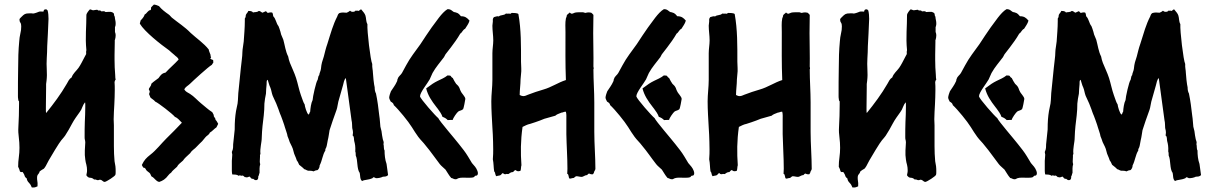

<svg xmlns="http://www.w3.org/2000/svg" viewBox="-20 -780 5369 852"><path d="M60.5 -341.8C60.5 -336.9 61.5 -333 64.5 -330.1V-317.4C64.5 -283.2 63.5 -249 61.5 -214.8C60.5 -200.2 61.5 -184.6 63.5 -169.9C65.4 -155.3 66.4 -139.6 66.4 -124C66.4 -109.4 65.4 -95.7 63.5 -82C61.5 -68.4 60.5 -54.7 60.5 -40C63.5 -34.2 65.4 -29.3 66.4 -26.4C67.4 -23.4 67.4 -19.5 70.3 -17.6C72.3 -16.6 74.2 -15.6 77.1 -16.6C79.1 -17.6 81.1 -16.6 82 -14.6C84 -10.7 87.9 -5.9 88.9 -1C89.8 3.9 93.8 8.8 98.6 11.7C99.6 20.5 103.5 26.4 109.4 32.2C114.3 37.1 118.2 43.9 121.1 51.8C128.9 52.7 133.8 51.8 136.7 50.8L146.5 46.9C147.5 36.1 146.5 27.3 145.5 22.5C144.5 17.6 144.5 12.7 144.5 7.8C144.5 1 146.5 -3.9 149.4 -6.8C152.3 -9.8 155.3 -14.6 156.2 -19.5C163.1 -24.4 168 -28.3 170.9 -29.3C173.8 -30.3 175.8 -32.2 177.7 -35.2C181.6 -40 184.6 -45.9 187.5 -51.8C190.4 -57.6 193.4 -63.5 196.3 -68.4L223.6 -114.3C231.4 -127.9 250 -157.2 261.7 -168.9C264.6 -171.9 266.6 -174.8 268.6 -177.7C280.3 -195.3 290 -212.9 299.8 -231.4C309.6 -250 322.3 -266.6 334 -283.2C338.9 -290 342.8 -296.9 345.7 -305.7C348.6 -313.5 352.5 -320.3 357.4 -326.2C358.4 -323.2 358.4 -319.3 358.4 -315.4V-304.7C358.4 -282.2 357.4 -260.7 356.4 -239.3C355.5 -217.8 355.5 -195.3 355.5 -172.9C355.5 -168 355.5 -164.1 356.4 -161.1C357.4 -157.2 358.4 -153.3 358.4 -148.4C358.4 -141.6 357.4 -135.7 357.4 -129.9L356.4 -112.3V-91.8L358.4 -72.3C359.4 -63.5 361.3 -55.7 363.3 -48.8C365.2 -41 366.2 -33.2 366.2 -25.4C366.2 -20.5 366.2 -16.6 365.2 -12.7C364.3 -8.8 363.3 -4.9 363.3 -2C368.2 4.9 373 8.8 379.9 8.8C386.7 8.8 392.6 11.7 397.5 16.6C401.4 15.6 404.3 16.6 407.2 17.6C409.2 18.6 411.1 19.5 413.1 19.5C416 19.5 418 19.5 418.9 18.6C420.9 17.6 422.9 17.6 424.8 17.6C427.7 17.6 431.6 19.5 434.6 22.5C437.5 25.4 441.4 27.3 444.3 27.3C451.2 27.3 492.2 1 492.2 -4.9C493.2 -7.8 493.2 -12.7 493.2 -18.6C493.2 -26.4 493.2 -34.2 492.2 -42L488.3 -64.5C486.3 -86.9 485.4 -108.4 485.4 -130.9V-223.6L484.4 -251C484.4 -272.5 486.3 -293.9 487.3 -316.4C488.3 -337.9 489.3 -359.4 489.3 -380.9C489.3 -392.6 489.3 -404.3 488.3 -416C489.3 -419.9 490.2 -423.8 493.2 -426.8C492.2 -429.7 491.2 -436.5 491.2 -447.3C489.3 -469.7 488.3 -492.2 488.3 -514.6V-537.1L489.3 -593.8V-602.5L490.2 -603.5C492.2 -610.4 493.2 -617.2 493.2 -624C493.2 -627.9 492.2 -631.8 491.2 -635.7L490.2 -636.7V-660.2L491.2 -662.1C493.2 -667 493.2 -672.9 493.2 -677.7C493.2 -682.6 492.2 -687.5 491.2 -692.4C490.2 -697.3 489.3 -702.1 489.3 -707L487.3 -708L485.4 -719.7C481.4 -724.6 476.6 -726.6 471.7 -727.5C465.8 -727.5 458 -727.5 448.2 -726.6C447.3 -727.5 446.3 -728.5 444.3 -729.5C442.4 -730.5 437.5 -730.5 429.7 -729.5L426.8 -732.4C425.8 -733.4 421.9 -734.4 415 -733.4C414.1 -736.3 411.1 -737.3 407.2 -736.3C403.3 -735.4 398.4 -735.4 393.6 -734.4C390.6 -734.4 388.7 -735.4 386.7 -736.3C384.8 -737.3 381.8 -738.3 378.9 -738.3C374 -733.4 363.3 -720.7 363.3 -712.9C363.3 -688.5 362.3 -664.1 361.3 -638.7C360.4 -614.3 360.4 -586.9 363.3 -557.6C362.3 -552.7 361.3 -547.9 362.3 -543.9V-540L355.5 -527.3C345.7 -508.8 337.9 -492.2 328.1 -478.5C323.2 -471.7 317.4 -465.8 311.5 -459C305.7 -452.1 300.8 -445.3 297.9 -436.5C293 -433.6 288.1 -428.7 285.2 -423.8L276.4 -408.2C250 -362.3 217.8 -319.3 184.6 -278.3C183.6 -283.2 183.6 -287.1 183.6 -292V-304.7L184.6 -392.6V-407.2L186.5 -421.9C188.5 -438.5 188.5 -455.1 187.5 -471.7C186.5 -488.3 186.5 -504.9 187.5 -521.5C188.5 -539.1 189.5 -556.6 189.5 -575.2C190.4 -593.8 191.4 -611.3 192.4 -629.9L195.3 -696.3C195.3 -710 194.3 -722.7 191.4 -733.4L187.5 -737.3C185.5 -739.3 183.6 -738.3 180.7 -738.3C176.8 -738.3 173.8 -735.4 172.9 -728.5C162.1 -729.5 154.3 -729.5 149.4 -726.6C143.6 -723.6 137.7 -722.7 131.8 -720.7C128.9 -719.7 125 -719.7 121.1 -720.7H110.4C91.8 -720.7 87.9 -717.8 75.2 -705.1L70.3 -700.2C67.4 -697.3 66.4 -695.3 66.4 -693.4C66.4 -688.5 67.4 -683.6 70.3 -679.7C73.2 -675.8 74.2 -669.9 74.2 -663.1C74.2 -652.3 73.2 -641.6 70.3 -630.9C67.4 -620.1 66.4 -608.4 65.4 -597.7C61.5 -557.6 60.5 -516.6 60.5 -476.6C59.6 -436.5 59.6 -395.5 59.6 -355.5C59.6 -350.6 59.6 -345.7 60.5 -341.8Z M730.5 -556.6C738.3 -549.8 744.1 -543.9 752.9 -537.1C759.8 -529.3 769.5 -526.4 772.5 -515.6C753.9 -495.1 733.4 -478.5 714.8 -458C710 -457 703.1 -455.1 697.3 -450.2C692.4 -446.3 688.5 -440.4 683.6 -433.6C672.9 -424.8 662.1 -418.9 651.4 -408.2C651.4 -397.5 640.6 -390.6 640.6 -383.8C640.6 -377 648.4 -379.9 641.6 -363.3C641.6 -358.4 646.5 -353.5 646.5 -348.6C653.3 -340.8 662.1 -337.9 668.9 -329.1C681.6 -324.2 746.1 -274.4 755.9 -261.7C768.6 -256.8 776.4 -246.1 787.1 -235.4C764.6 -210.9 741.2 -188.5 717.8 -165C695.3 -142.6 671.9 -112.3 647.5 -93.8C628.9 -79.1 620.1 -70.3 609.4 -47.9C610.4 -44.9 615.2 -37.1 616.2 -36.1C619.1 -35.2 624 -37.1 628.9 -25.4C631.8 -22.5 629.9 -22.5 643.6 -12.7C647.5 -9.8 649.4 -1 652.3 2.9C667 9.8 670.9 24.4 686.5 27.3C701.2 22.5 713.9 15.6 727.5 -2.9C730.5 -6.8 734.4 -10.7 739.3 -13.7C746.1 -24.4 753.9 -28.3 765.6 -40C770.5 -50.8 779.3 -55.7 792 -67.4C798.8 -78.1 807.6 -85 824.2 -100.6C833 -115.2 843.8 -118.2 853.5 -129.9C860.4 -137.7 868.2 -144.5 877 -153.3L891.6 -170.9C897.5 -178.7 907.2 -180.7 911.1 -191.4C922.9 -198.2 929.7 -208 940.4 -214.8C943.4 -221.7 945.3 -223.6 948.2 -230.5C944.3 -237.3 941.4 -244.1 936.5 -248C936.5 -255.9 931.6 -257.8 928.7 -264.6C929.7 -271.5 924.8 -275.4 921.9 -282.2C903.3 -293.9 889.6 -307.6 871.1 -322.3C855.5 -335 840.8 -352.5 823.2 -363.3C812.5 -370.1 804.7 -372.1 797.9 -382.8C801.8 -394.5 814.5 -399.4 823.2 -408.2C835.9 -420.9 905.3 -484.4 919.9 -492.2L926.8 -502.9C926.8 -505.9 925.8 -508.8 925.8 -513.7C921.9 -514.6 918 -516.6 913.1 -519.5L917 -526.4C915 -527.3 914.1 -531.2 914.1 -537.1C911.1 -545.9 907.2 -552.7 906.2 -560.5C883.8 -588.9 852.5 -609.4 826.2 -633.8C799.8 -661.1 769.5 -679.7 742.2 -702.1C737.3 -706.1 734.4 -711.9 728.5 -715.8C712.9 -726.6 697.3 -738.3 685.5 -752.9C678.7 -755.9 671.9 -758.8 663.1 -759.8C659.2 -756.8 654.3 -751 650.4 -747.1C649.4 -743.2 651.4 -739.3 648.4 -735.4C635.7 -734.4 632.8 -720.7 622.1 -715.8C619.1 -708 618.2 -704.1 603.5 -688.5C603.5 -683.6 600.6 -679.7 600.6 -674.8C621.1 -639.6 694.3 -582 730.5 -556.6Z M1010.7 -5.9C1018.6 -4.9 1031.2 -6.8 1038.1 0C1042 0 1040 -3.9 1051.8 0C1054.7 0 1055.7 -4.9 1066.4 5.9C1073.2 4.9 1070.3 10.7 1085.9 3.9C1092.8 2.9 1089.8 14.6 1104.5 13.7C1107.4 17.6 1112.3 19.5 1116.2 19.5C1123 19.5 1127 13.7 1126 2.9C1129.9 -2 1128.9 -7.8 1131.8 -12.7C1131.8 -25.4 1130.9 -40 1134.8 -51.8C1133.8 -53.7 1132.8 -57.6 1132.8 -63.5C1132.8 -70.3 1133.8 -78.1 1133.8 -85C1133.8 -89.8 1132.8 -91.8 1135.7 -96.7C1132.8 -123 1141.6 -146.5 1141.6 -170.9C1142.6 -205.1 1146.5 -236.3 1150.4 -267.6C1152.3 -285.2 1153.3 -302.7 1153.3 -320.3C1154.3 -335 1157.2 -348.6 1160.2 -364.3C1161.1 -378.9 1161.1 -391.6 1163.1 -406.2C1164.1 -413.1 1161.1 -422.9 1168 -425.8C1170.9 -417 1172.9 -408.2 1175.8 -400.4C1178.7 -393.6 1180.7 -389.6 1182.6 -382.8C1185.5 -371.1 1187.5 -358.4 1194.3 -345.7C1202.1 -330.1 1210 -311.5 1215.8 -294.9C1218.8 -287.1 1219.7 -282.2 1222.7 -275.4C1224.6 -273.4 1244.1 -218.8 1244.1 -215.8C1247.1 -204.1 1254.9 -186.5 1255.9 -175.8C1259.8 -167 1262.7 -158.2 1265.6 -149.4C1272.5 -134.8 1279.3 -124 1282.2 -109.4C1285.2 -93.8 1293 -83 1296.9 -68.4C1299.8 -65.4 1303.7 -58.6 1307.6 -48.8C1315.4 -42 1323.2 -37.1 1330.1 -29.3C1336.9 -28.3 1340.8 -23.4 1347.7 -22.5C1355.5 -22.5 1364.3 -22.5 1371.1 -19.5C1377.9 -23.4 1382.8 -24.4 1389.6 -25.4C1395.5 -31.2 1398.4 -38.1 1398.4 -45.9C1410.2 -68.4 1411.1 -92.8 1423.8 -112.3C1422.9 -119.1 1424.8 -119.1 1427.7 -126C1430.7 -132.8 1432.6 -150.4 1434.6 -158.2C1438.5 -172.9 1439.5 -186.5 1442.4 -202.1C1451.2 -230.5 1460 -254.9 1473.6 -293C1477.5 -303.7 1478.5 -318.4 1481.4 -329.1C1488.3 -352.5 1495.1 -377.9 1502 -401.4C1504.9 -412.1 1506.8 -426.8 1514.6 -433.6C1522.5 -371.1 1532.2 -308.6 1540 -246.1C1543 -235.4 1542 -222.7 1543 -211.9C1543.9 -204.1 1548.8 -197.3 1544.9 -178.7C1552.7 -173.8 1549.8 -162.1 1551.8 -154.3C1555.7 -139.6 1557.6 -129.9 1556.6 -107.4C1559.6 -100.6 1557.6 -96.7 1558.6 -89.8C1568.4 -69.3 1562.5 -31.2 1576.2 -12.7C1579.1 -2 1576.2 15.6 1586.9 23.4C1597.7 16.6 1613.3 19.5 1632.8 10.7C1636.7 7.8 1633.8 2.9 1648.4 10.7C1659.2 10.7 1669.9 8.8 1679.7 3.9C1687.5 3.9 1695.3 3.9 1702.1 -2.9C1699.2 -19.5 1698.2 -37.1 1695.3 -52.7C1688.5 -71.3 1686.5 -92.8 1686.5 -112.3C1681.6 -120.1 1684.6 -131.8 1681.6 -140.6C1684.6 -148.4 1680.7 -155.3 1678.7 -162.1C1675.8 -173.8 1674.8 -185.5 1672.9 -198.2C1671.9 -205.1 1668.9 -210.9 1668 -217.8C1666 -234.4 1666 -250 1663.1 -266.6C1659.2 -300.8 1655.3 -333 1648.4 -365.2C1644.5 -372.1 1642.6 -380.9 1642.6 -392.6C1639.6 -402.3 1634.8 -448.2 1634.8 -457C1634.8 -468.8 1630.9 -479.5 1631.8 -496.1C1624 -511.7 1608.4 -642.6 1610.4 -672.9C1603.5 -684.6 1605.5 -699.2 1601.6 -710.9C1598.6 -719.7 1593.8 -725.6 1583 -738.3C1579.1 -738.3 1575.2 -734.4 1572.3 -731.4C1565.4 -734.4 1563.5 -730.5 1558.6 -733.4C1555.7 -729.5 1551.8 -727.5 1544.9 -727.5C1540 -727.5 1536.1 -729.5 1533.2 -732.4C1530.3 -729.5 1525.4 -726.6 1518.6 -723.6C1506.8 -724.6 1496.1 -725.6 1485.4 -721.7C1482.4 -718.8 1480.5 -718.8 1476.6 -707C1458 -670.9 1448.2 -634.8 1432.6 -585C1425.8 -566.4 1421.9 -547.9 1417 -529.3C1410.2 -508.8 1406.2 -498 1404.3 -475.6C1403.3 -464.8 1397.5 -457 1396.5 -446.3C1393.6 -443.4 1392.6 -442.4 1389.6 -425.8C1382.8 -418.9 1367.2 -347.7 1367.2 -335.9C1360.4 -323.2 1357.4 -298.8 1356.4 -284.2C1352.5 -280.3 1353.5 -274.4 1349.6 -271.5C1341.8 -274.4 1332 -309.6 1332 -316.4C1325.2 -327.1 1324.2 -334 1315.4 -357.4C1306.6 -381.8 1301.8 -409.2 1293.9 -433.6C1286.1 -458 1275.4 -478.5 1266.6 -501C1263.7 -508.8 1259.8 -521.5 1258.8 -529.3C1247.1 -551.8 1244.1 -579.1 1237.3 -603.5C1233.4 -612.3 1230.5 -620.1 1227.5 -627L1224.6 -638.7C1221.7 -649.4 1218.8 -656.2 1215.8 -664.1C1205.1 -676.8 1205.1 -695.3 1192.4 -708C1191.4 -712.9 1191.4 -718.8 1188.5 -723.6C1185.5 -725.6 1178.7 -725.6 1168.9 -722.7C1165 -723.6 1164.1 -727.5 1160.2 -730.5C1155.3 -727.5 1149.4 -726.6 1144.5 -723.6C1137.7 -726.6 1135.7 -731.4 1127.9 -731.4C1121.1 -724.6 1111.3 -727.5 1102.5 -724.6C1098.6 -731.4 1088.9 -731.4 1082 -731.4C1078.1 -720.7 1070.3 -719.7 1070.3 -708C1070.3 -701.2 1066.4 -700.2 1066.4 -697.3V-686.5C1066.4 -656.2 1063.5 -627 1061.5 -595.7C1060.5 -583 1055.7 -561.5 1055.7 -549.8C1055.7 -527.3 1050.8 -502.9 1048.8 -478.5C1045.9 -447.3 1042 -415 1039.1 -382.8C1036.1 -362.3 1037.1 -339.8 1034.2 -320.3C1031.2 -308.6 1030.3 -298.8 1027.3 -287.1C1023.4 -262.7 1021.5 -241.2 1021.5 -205.1C1018.6 -182.6 1017.6 -162.1 1014.6 -139.6C1013.7 -130.9 1016.6 -122.1 1008.8 -105.5C1008.8 -100.6 1010.7 -97.7 1010.7 -93.8C1010.7 -83 1008.8 -75.2 1008.8 -66.4C1008.8 -51.8 1008.8 -36.1 1008.8 -21.5C1008.8 -14.6 1009.8 -10.7 1010.7 -5.9Z M1707 -347.7C1707 -340.8 1710.9 -335.9 1713.9 -329.1C1720.7 -325.2 1726.6 -321.3 1727.5 -313.5C1749 -293.9 1792 -241.2 1807.6 -215.8C1816.4 -201.2 1826.2 -186.5 1835.9 -172.9C1846.7 -158.2 1858.4 -148.4 1869.1 -133.8C1891.6 -107.4 1910.2 -79.1 1931.6 -51.8C1938.5 -43 1948.2 -36.1 1957 -27.3C1965.8 -14.6 1971.7 -2 1982.4 9.8C1990.2 10.7 1992.2 15.6 2002.9 15.6C2005.9 15.6 2011.7 11.7 2014.6 10.7C2025.4 6.8 2045.9 8.8 2057.6 8.8C2064.5 8.8 2078.1 8.8 2083 5.9C2087.9 2.9 2085 -1 2095.7 -1C2098.6 -2.9 2100.6 -5.9 2100.6 -10.7C2100.6 -12.7 2100.6 -16.6 2098.6 -21.5C2092.8 -37.1 2085 -43.9 2074.2 -56.6L2056.6 -85.9C2044.9 -105.5 2031.2 -122.1 2016.6 -140.6C2001 -161.1 1929.7 -243.2 1924.8 -255.9C1914.1 -263.7 1845.7 -340.8 1843.8 -352.5C1843.8 -370.1 1877.9 -411.1 1886.7 -427.7C1891.6 -436.5 1894.5 -447.3 1899.4 -456.1C1914.1 -482.4 1932.6 -502.9 1950.2 -526.4C1953.1 -530.3 1954.1 -535.2 1957 -539.1C1964.8 -548.8 1971.7 -557.6 1980.5 -569.3C1995.1 -588.9 2009.8 -608.4 2022.5 -630.9C2031.2 -635.7 2033.2 -647.5 2043.9 -652.3C2050.8 -664.1 2059.6 -673.8 2063.5 -688.5C2052.7 -701.2 2043.9 -708 2025.4 -708C2018.6 -714.8 2016.6 -721.7 2000 -725.6C1987.3 -725.6 1985.4 -740.2 1965.8 -739.3C1939.5 -723.6 1914.1 -681.6 1895.5 -658.2C1878.9 -633.8 1862.3 -610.4 1845.7 -584C1823.2 -552.7 1799.8 -523.4 1782.2 -490.2C1775.4 -477.5 1769.5 -466.8 1763.7 -456.1C1758.8 -447.3 1748 -441.4 1745.1 -430.7C1742.2 -426.8 1744.1 -421.9 1741.2 -418C1734.4 -402.3 1723.6 -388.7 1714.8 -375C1712.9 -372.1 1707 -352.5 1707 -347.7ZM1916 -305.7 1922.9 -296.9C1929.7 -288.1 1940.4 -272.5 1943.4 -261.7C1954.1 -257.8 1960 -253.9 1966.8 -247.1C1971.7 -248 1973.6 -247.1 1989.3 -248C1989.3 -254.9 2007.8 -281.2 2013.7 -285.2C2020.5 -290 2028.3 -289.1 2035.2 -295.9C2037.1 -297.9 2044.9 -336.9 2044.9 -340.8C2044.9 -351.6 2028.3 -365.2 2024.4 -376C2021.5 -379.9 2019.5 -390.6 2016.6 -393.6C2013.7 -400.4 2007.8 -403.3 2003.9 -408.2C1999 -415 1994.1 -423.8 1989.3 -433.6C1975.6 -441.4 1987.3 -445.3 1965.8 -445.3C1953.1 -434.6 1937.5 -428.7 1921.9 -420.9C1906.2 -413.1 1895.5 -406.2 1871.1 -387.7C1878.9 -356.4 1895.5 -332 1916 -305.7Z M2160.2 -330.1C2160.2 -291 2163.1 -252 2165 -213.9C2166 -193.4 2168 -171.9 2168 -151.4C2168 -127.9 2169.9 -109.4 2167 -73.2C2170.9 -54.7 2169.9 -38.1 2172.9 -19.5C2179.7 -12.7 2175.8 -4.9 2182.6 2C2189.5 -1 2196.3 0 2201.2 -2.9C2206.1 -5.9 2207 -11.7 2211.9 -11.7C2215.8 -11.7 2210.9 -6.8 2223.6 -6.8C2228.5 -9.8 2232.4 -6.8 2236.3 -7.8C2241.2 -10.7 2246.1 -16.6 2256.8 -16.6C2259.8 -19.5 2262.7 -24.4 2267.6 -25.4C2272.5 -22.5 2274.4 -17.6 2289.1 -21.5C2293 -28.3 2291 -39.1 2293.9 -46.9C2290 -101.6 2290 -155.3 2298.8 -216.8C2309.6 -221.7 2318.4 -227.5 2333 -230.5C2347.7 -235.4 2361.3 -239.3 2376 -245.1C2382.8 -248 2388.7 -250 2395.5 -252.9C2396.5 -252.9 2443.4 -266.6 2444.3 -266.6C2449.2 -271.5 2458 -275.4 2471.7 -280.3C2478.5 -280.3 2483.4 -285.2 2491.2 -284.2C2494.1 -273.4 2493.2 -261.7 2493.2 -250C2493.2 -227.5 2493.2 -207 2493.2 -184.6C2494.1 -133.8 2498 -82 2498 -31.2C2498 -23.4 2497.1 -15.6 2497.1 -8.8C2505.9 -5.9 2501 7.8 2507.8 12.7C2514.6 12.7 2518.6 9.8 2525.4 9.8C2528.3 8.8 2534.2 2 2537.1 2C2545.9 2 2552.7 4.9 2560.5 4.9C2569.3 4.9 2574.2 -2.9 2585 -2.9C2588.9 -5.9 2589.8 -9.8 2594.7 -9.8C2599.6 -6.8 2605.5 -5.9 2611.3 -6.8C2614.3 -9.8 2616.2 -14.6 2617.2 -19.5C2620.1 -24.4 2622.1 -27.3 2622.1 -30.3C2622.1 -85 2617.2 -139.6 2617.2 -195.3V-325.2C2617.2 -375 2613.3 -421.9 2613.3 -471.7C2613.3 -474.6 2616.2 -472.7 2613.3 -484.4C2614.3 -534.2 2612.3 -583 2612.3 -632.8C2612.3 -660.2 2613.3 -686.5 2613.3 -713.9C2610.4 -717.8 2607.4 -720.7 2603.5 -723.6C2596.7 -724.6 2592.8 -726.6 2577.1 -722.7L2567.4 -725.6H2555.7C2548.8 -725.6 2537.1 -725.6 2530.3 -723.6C2527.3 -722.7 2528.3 -721.7 2517.6 -718.8C2513.7 -719.7 2510.7 -721.7 2507.8 -724.6C2504.9 -719.7 2499 -718.8 2495.1 -711.9C2495.1 -705.1 2492.2 -703.1 2491.2 -698.2C2487.3 -678.7 2489.3 -657.2 2489.3 -637.7C2489.3 -567.4 2488.3 -496.1 2491.2 -424.8C2457 -414.1 2426.8 -392.6 2391.6 -382.8C2368.2 -376 2344.7 -368.2 2322.3 -359.4C2315.4 -356.4 2309.6 -353.5 2301.8 -353.5C2296.9 -353.5 2292 -355.5 2286.1 -358.4C2286.1 -380.9 2290 -405.3 2290 -427.7C2290 -435.5 2292 -442.4 2292 -450.2C2294.9 -468.8 2292 -487.3 2292 -505.9C2292 -576.2 2293 -648.4 2280.3 -717.8C2275.4 -722.7 2257.8 -722.7 2251 -722.7C2247.1 -722.7 2250 -716.8 2238.3 -719.7C2235.4 -719.7 2233.4 -718.8 2224.6 -719.7C2217.8 -710.9 2201.2 -714.8 2193.4 -707C2186.5 -710 2178.7 -705.1 2171.9 -704.1C2168.9 -699.2 2166 -699.2 2167 -684.6C2167 -677.7 2165 -672.9 2165 -666C2165 -643.6 2168.9 -623 2168.9 -600.6C2168.9 -582 2165 -563.5 2165 -543.9C2165 -504.9 2165 -464.8 2165 -425.8C2165 -393.6 2160.2 -362.3 2160.2 -330.1Z M2667 -347.7C2667 -340.8 2670.9 -335.9 2673.8 -329.1C2680.7 -325.2 2686.5 -321.3 2687.5 -313.5C2709 -293.9 2752 -241.2 2767.6 -215.8C2776.4 -201.2 2786.1 -186.5 2795.9 -172.9C2806.6 -158.2 2818.4 -148.4 2829.1 -133.8C2851.6 -107.4 2870.1 -79.1 2891.6 -51.8C2898.4 -43 2908.2 -36.1 2917 -27.3C2925.8 -14.6 2931.6 -2 2942.4 9.8C2950.2 10.7 2952.1 15.6 2962.9 15.6C2965.8 15.6 2971.7 11.7 2974.6 10.7C2985.4 6.8 3005.9 8.8 3017.6 8.8C3024.4 8.8 3038.1 8.8 3043 5.9C3047.9 2.9 3044.9 -1 3055.7 -1C3058.6 -2.9 3060.5 -5.9 3060.5 -10.7C3060.5 -12.7 3060.5 -16.6 3058.6 -21.5C3052.7 -37.1 3044.9 -43.9 3034.2 -56.6L3016.6 -85.9C3004.9 -105.5 2991.2 -122.1 2976.6 -140.6C2960.9 -161.1 2889.6 -243.2 2884.8 -255.9C2874 -263.7 2805.7 -340.8 2803.7 -352.5C2803.7 -370.1 2837.9 -411.1 2846.7 -427.7C2851.6 -436.5 2854.5 -447.3 2859.4 -456.1C2874 -482.4 2892.6 -502.9 2910.2 -526.4C2913.1 -530.3 2914.1 -535.2 2917 -539.1C2924.8 -548.8 2931.6 -557.6 2940.4 -569.3C2955.1 -588.9 2969.7 -608.4 2982.4 -630.9C2991.2 -635.7 2993.2 -647.5 3003.9 -652.3C3010.7 -664.1 3019.5 -673.8 3023.4 -688.5C3012.7 -701.2 3003.9 -708 2985.4 -708C2978.5 -714.8 2976.6 -721.7 2960 -725.6C2947.3 -725.6 2945.3 -740.2 2925.8 -739.3C2899.4 -723.6 2874 -681.6 2855.5 -658.2C2838.9 -633.8 2822.3 -610.4 2805.7 -584C2783.2 -552.7 2759.8 -523.4 2742.2 -490.2C2735.4 -477.5 2729.5 -466.8 2723.6 -456.1C2718.8 -447.3 2708 -441.4 2705.1 -430.7C2702.1 -426.8 2704.1 -421.9 2701.2 -418C2694.3 -402.3 2683.6 -388.7 2674.8 -375C2672.9 -372.1 2667 -352.5 2667 -347.7ZM2876 -305.7 2882.8 -296.9C2889.6 -288.1 2900.4 -272.5 2903.3 -261.7C2914.1 -257.8 2919.9 -253.9 2926.8 -247.1C2931.6 -248 2933.6 -247.1 2949.2 -248C2949.2 -254.9 2967.8 -281.2 2973.6 -285.2C2980.5 -290 2988.3 -289.1 2995.1 -295.9C2997.1 -297.9 3004.9 -336.9 3004.9 -340.8C3004.9 -351.6 2988.3 -365.2 2984.4 -376C2981.4 -379.9 2979.5 -390.6 2976.6 -393.6C2973.6 -400.4 2967.8 -403.3 2963.9 -408.2C2959 -415 2954.1 -423.8 2949.2 -433.6C2935.5 -441.4 2947.3 -445.3 2925.8 -445.3C2913.1 -434.6 2897.5 -428.7 2881.8 -420.9C2866.2 -413.1 2855.5 -406.2 2831.1 -387.7C2838.9 -356.4 2855.5 -332 2876 -305.7Z M3120.1 -330.1C3120.1 -291 3123 -252 3125 -213.9C3126 -193.4 3127.9 -171.9 3127.9 -151.4C3127.9 -127.9 3129.9 -109.4 3127 -73.2C3130.9 -54.7 3129.9 -38.1 3132.8 -19.5C3139.6 -12.7 3135.7 -4.9 3142.6 2C3149.4 -1 3156.2 0 3161.1 -2.9C3166 -5.9 3167 -11.7 3171.9 -11.7C3175.8 -11.7 3170.9 -6.8 3183.6 -6.8C3188.5 -9.8 3192.4 -6.8 3196.3 -7.8C3201.2 -10.7 3206.1 -16.6 3216.8 -16.6C3219.7 -19.5 3222.7 -24.4 3227.5 -25.4C3232.4 -22.5 3234.4 -17.6 3249 -21.5C3252.9 -28.3 3251 -39.1 3253.9 -46.9C3250 -101.6 3250 -155.3 3258.8 -216.8C3269.5 -221.7 3278.3 -227.5 3293 -230.5C3307.6 -235.4 3321.3 -239.3 3335.9 -245.1C3342.8 -248 3348.6 -250 3355.5 -252.9C3356.4 -252.9 3403.3 -266.6 3404.3 -266.6C3409.2 -271.5 3418 -275.4 3431.6 -280.3C3438.5 -280.3 3443.4 -285.2 3451.2 -284.2C3454.1 -273.4 3453.1 -261.7 3453.1 -250C3453.1 -227.5 3453.1 -207 3453.1 -184.6C3454.1 -133.8 3458 -82 3458 -31.2C3458 -23.4 3457 -15.6 3457 -8.8C3465.8 -5.9 3460.9 7.8 3467.8 12.7C3474.6 12.7 3478.5 9.8 3485.4 9.8C3488.3 8.8 3494.1 2 3497.1 2C3505.9 2 3512.7 4.9 3520.5 4.9C3529.3 4.9 3534.2 -2.9 3544.9 -2.9C3548.8 -5.9 3549.8 -9.8 3554.7 -9.8C3559.6 -6.8 3565.4 -5.9 3571.3 -6.8C3574.2 -9.8 3576.2 -14.6 3577.1 -19.5C3580.1 -24.4 3582 -27.3 3582 -30.3C3582 -85 3577.1 -139.6 3577.1 -195.3V-325.2C3577.1 -375 3573.2 -421.9 3573.2 -471.7C3573.2 -474.6 3576.2 -472.7 3573.2 -484.4C3574.2 -534.2 3572.3 -583 3572.3 -632.8C3572.3 -660.2 3573.2 -686.5 3573.2 -713.9C3570.3 -717.8 3567.4 -720.7 3563.5 -723.6C3556.6 -724.6 3552.7 -726.6 3537.1 -722.7L3527.3 -725.6H3515.6C3508.8 -725.6 3497.1 -725.6 3490.2 -723.6C3487.3 -722.7 3488.3 -721.7 3477.5 -718.8C3473.6 -719.7 3470.7 -721.7 3467.8 -724.6C3464.8 -719.7 3459 -718.8 3455.1 -711.9C3455.1 -705.1 3452.1 -703.1 3451.2 -698.2C3447.3 -678.7 3449.2 -657.2 3449.2 -637.7C3449.2 -567.4 3448.2 -496.1 3451.2 -424.8C3417 -414.1 3386.7 -392.6 3351.6 -382.8C3328.1 -376 3304.7 -368.2 3282.2 -359.4C3275.4 -356.4 3269.5 -353.5 3261.7 -353.5C3256.8 -353.5 3252 -355.5 3246.1 -358.4C3246.1 -380.9 3250 -405.3 3250 -427.7C3250 -435.5 3252 -442.4 3252 -450.2C3254.9 -468.8 3252 -487.3 3252 -505.9C3252 -576.2 3252.9 -648.4 3240.2 -717.8C3235.4 -722.7 3217.8 -722.7 3210.9 -722.7C3207 -722.7 3210 -716.8 3198.2 -719.7C3195.3 -719.7 3193.4 -718.8 3184.6 -719.7C3177.7 -710.9 3161.1 -714.8 3153.3 -707C3146.5 -710 3138.7 -705.1 3131.8 -704.1C3128.9 -699.2 3126 -699.2 3127 -684.6C3127 -677.7 3125 -672.9 3125 -666C3125 -643.6 3128.9 -623 3128.9 -600.6C3128.9 -582 3125 -563.5 3125 -543.9C3125 -504.9 3125 -464.8 3125 -425.8C3125 -393.6 3120.1 -362.3 3120.1 -330.1Z M3702.1 -341.8C3702.1 -336.9 3703.1 -333 3706.1 -330.1V-317.4C3706.1 -283.2 3705.1 -249 3703.1 -214.8C3702.1 -200.2 3703.1 -184.6 3705.1 -169.9C3707 -155.3 3708 -139.6 3708 -124C3708 -109.4 3707 -95.7 3705.1 -82C3703.1 -68.4 3702.1 -54.7 3702.1 -40C3705.1 -34.2 3707 -29.3 3708 -26.4C3709 -23.4 3709 -19.5 3711.9 -17.6C3713.9 -16.6 3715.8 -15.6 3718.8 -16.6C3720.7 -17.6 3722.7 -16.6 3723.6 -14.6C3725.6 -10.7 3729.5 -5.9 3730.5 -1C3731.4 3.9 3735.4 8.8 3740.2 11.7C3741.2 20.5 3745.1 26.4 3751 32.2C3755.9 37.1 3759.8 43.9 3762.7 51.8C3770.5 52.7 3775.4 51.8 3778.3 50.8L3788.1 46.9C3789.1 36.1 3788.1 27.3 3787.1 22.5C3786.1 17.6 3786.1 12.7 3786.1 7.8C3786.1 1 3788.1 -3.9 3791 -6.8C3793.9 -9.8 3796.9 -14.6 3797.9 -19.5C3804.7 -24.4 3809.6 -28.3 3812.5 -29.3C3815.4 -30.3 3817.4 -32.2 3819.3 -35.2C3823.2 -40 3826.2 -45.9 3829.1 -51.8C3832 -57.6 3835 -63.5 3837.9 -68.4L3865.2 -114.3C3873 -127.9 3891.6 -157.2 3903.3 -168.9C3906.2 -171.9 3908.2 -174.8 3910.2 -177.7C3921.9 -195.3 3931.6 -212.9 3941.4 -231.4C3951.2 -250 3963.9 -266.6 3975.6 -283.2C3980.5 -290 3984.4 -296.9 3987.3 -305.7C3990.2 -313.5 3994.1 -320.3 3999 -326.2C4000 -323.2 4000 -319.3 4000 -315.4V-304.7C4000 -282.2 3999 -260.7 3998 -239.3C3997.1 -217.8 3997.1 -195.3 3997.1 -172.9C3997.1 -168 3997.1 -164.1 3998 -161.1C3999 -157.2 4000 -153.3 4000 -148.4C4000 -141.6 3999 -135.7 3999 -129.9L3998 -112.3V-91.8L4000 -72.3C4001 -63.5 4002.9 -55.7 4004.9 -48.8C4006.8 -41 4007.8 -33.2 4007.8 -25.4C4007.8 -20.5 4007.8 -16.6 4006.8 -12.7C4005.9 -8.8 4004.9 -4.9 4004.9 -2C4009.8 4.9 4014.6 8.8 4021.5 8.8C4028.3 8.8 4034.2 11.7 4039.1 16.6C4043 15.6 4045.9 16.6 4048.8 17.6C4050.8 18.6 4052.7 19.5 4054.7 19.5C4057.6 19.5 4059.6 19.5 4060.5 18.6C4062.5 17.6 4064.5 17.6 4066.4 17.6C4069.3 17.6 4073.2 19.5 4076.2 22.5C4079.1 25.4 4083 27.3 4085.9 27.3C4092.8 27.3 4133.8 1 4133.8 -4.9C4134.8 -7.8 4134.8 -12.7 4134.8 -18.6C4134.8 -26.4 4134.8 -34.2 4133.8 -42L4129.9 -64.5C4127.9 -86.9 4127 -108.4 4127 -130.9V-223.6L4126 -251C4126 -272.5 4127.9 -293.9 4128.9 -316.4C4129.9 -337.9 4130.9 -359.4 4130.9 -380.9C4130.9 -392.6 4130.9 -404.3 4129.9 -416C4130.9 -419.9 4131.8 -423.8 4134.8 -426.8C4133.8 -429.7 4132.8 -436.5 4132.8 -447.3C4130.9 -469.7 4129.9 -492.2 4129.9 -514.6V-537.1L4130.9 -593.8V-602.5L4131.8 -603.5C4133.8 -610.4 4134.8 -617.2 4134.8 -624C4134.8 -627.9 4133.8 -631.8 4132.8 -635.7L4131.8 -636.7V-660.2L4132.8 -662.1C4134.8 -667 4134.8 -672.9 4134.8 -677.7C4134.8 -682.6 4133.8 -687.5 4132.8 -692.4C4131.8 -697.3 4130.9 -702.1 4130.9 -707L4128.9 -708L4127 -719.7C4123 -724.6 4118.2 -726.6 4113.3 -727.5C4107.4 -727.5 4099.6 -727.5 4089.8 -726.6C4088.9 -727.5 4087.9 -728.5 4085.9 -729.5C4084 -730.5 4079.1 -730.5 4071.3 -729.5L4068.4 -732.4C4067.4 -733.4 4063.5 -734.4 4056.6 -733.4C4055.7 -736.3 4052.7 -737.3 4048.8 -736.3C4044.9 -735.4 4040 -735.4 4035.2 -734.4C4032.2 -734.4 4030.3 -735.4 4028.3 -736.3C4026.4 -737.3 4023.4 -738.3 4020.5 -738.3C4015.6 -733.4 4004.9 -720.7 4004.9 -712.9C4004.9 -688.5 4003.9 -664.1 4002.9 -638.7C4002 -614.3 4002 -586.9 4004.9 -557.6C4003.9 -552.7 4002.9 -547.9 4003.9 -543.9V-540L3997.1 -527.3C3987.3 -508.8 3979.5 -492.2 3969.7 -478.5C3964.8 -471.7 3959 -465.8 3953.1 -459C3947.3 -452.1 3942.4 -445.3 3939.5 -436.5C3934.6 -433.6 3929.7 -428.7 3926.8 -423.8L3918 -408.2C3891.6 -362.3 3859.4 -319.3 3826.2 -278.3C3825.2 -283.2 3825.2 -287.1 3825.2 -292V-304.7L3826.2 -392.6V-407.2L3828.1 -421.9C3830.1 -438.5 3830.1 -455.1 3829.1 -471.7C3828.1 -488.3 3828.1 -504.9 3829.1 -521.5C3830.1 -539.1 3831.1 -556.6 3831.1 -575.2C3832 -593.8 3833 -611.3 3834 -629.9L3836.9 -696.3C3836.9 -710 3835.9 -722.7 3833 -733.4L3829.1 -737.3C3827.1 -739.3 3825.2 -738.3 3822.3 -738.3C3818.4 -738.3 3815.4 -735.4 3814.5 -728.5C3803.7 -729.5 3795.9 -729.5 3791 -726.6C3785.2 -723.6 3779.3 -722.7 3773.4 -720.7C3770.5 -719.7 3766.6 -719.7 3762.7 -720.7H3752C3733.4 -720.7 3729.5 -717.8 3716.8 -705.1L3711.9 -700.2C3709 -697.3 3708 -695.3 3708 -693.4C3708 -688.5 3709 -683.6 3711.9 -679.7C3714.8 -675.8 3715.8 -669.9 3715.8 -663.1C3715.8 -652.3 3714.8 -641.6 3711.9 -630.9C3709 -620.1 3708 -608.4 3707 -597.7C3703.1 -557.6 3702.1 -516.6 3702.1 -476.6C3701.2 -436.5 3701.2 -395.5 3701.2 -355.5C3701.2 -350.6 3701.2 -345.7 3702.1 -341.8Z M4187.5 -347.7C4187.5 -340.8 4191.4 -335.9 4194.3 -329.1C4201.2 -325.2 4207 -321.3 4208 -313.5C4229.5 -293.9 4272.5 -241.2 4288.1 -215.8C4296.9 -201.2 4306.6 -186.5 4316.4 -172.9C4327.1 -158.2 4338.9 -148.4 4349.6 -133.8C4372.1 -107.4 4390.6 -79.1 4412.1 -51.8C4418.9 -43 4428.7 -36.1 4437.5 -27.3C4446.3 -14.6 4452.1 -2 4462.9 9.8C4470.7 10.7 4472.7 15.6 4483.4 15.6C4486.3 15.6 4492.2 11.7 4495.1 10.7C4505.9 6.8 4526.4 8.8 4538.1 8.8C4544.9 8.8 4558.6 8.8 4563.5 5.9C4568.4 2.9 4565.4 -1 4576.2 -1C4579.1 -2.9 4581.1 -5.9 4581.1 -10.7C4581.1 -12.7 4581.1 -16.6 4579.1 -21.5C4573.2 -37.1 4565.4 -43.9 4554.7 -56.6L4537.1 -85.9C4525.4 -105.5 4511.7 -122.1 4497.1 -140.6C4481.4 -161.1 4410.2 -243.2 4405.3 -255.9C4394.5 -263.7 4326.2 -340.8 4324.2 -352.5C4324.2 -370.1 4358.4 -411.1 4367.2 -427.7C4372.1 -436.5 4375 -447.3 4379.9 -456.1C4394.5 -482.4 4413.1 -502.9 4430.7 -526.4C4433.6 -530.3 4434.6 -535.2 4437.5 -539.1C4445.3 -548.8 4452.1 -557.6 4460.9 -569.3C4475.6 -588.9 4490.2 -608.4 4502.9 -630.9C4511.7 -635.7 4513.7 -647.5 4524.4 -652.3C4531.2 -664.1 4540 -673.8 4543.9 -688.5C4533.2 -701.2 4524.4 -708 4505.9 -708C4499 -714.8 4497.1 -721.7 4480.5 -725.6C4467.8 -725.6 4465.8 -740.2 4446.3 -739.3C4419.9 -723.6 4394.5 -681.6 4376 -658.2C4359.4 -633.8 4342.8 -610.4 4326.2 -584C4303.7 -552.7 4280.3 -523.4 4262.7 -490.2C4255.9 -477.5 4250 -466.8 4244.1 -456.1C4239.3 -447.3 4228.5 -441.4 4225.6 -430.7C4222.7 -426.8 4224.6 -421.9 4221.7 -418C4214.8 -402.3 4204.1 -388.7 4195.3 -375C4193.4 -372.1 4187.5 -352.5 4187.5 -347.7ZM4396.5 -305.7 4403.3 -296.9C4410.2 -288.1 4420.9 -272.5 4423.8 -261.7C4434.6 -257.8 4440.4 -253.9 4447.3 -247.1C4452.1 -248 4454.1 -247.1 4469.7 -248C4469.7 -254.9 4488.3 -281.2 4494.1 -285.2C4501 -290 4508.8 -289.1 4515.6 -295.9C4517.6 -297.9 4525.4 -336.9 4525.4 -340.8C4525.4 -351.6 4508.8 -365.2 4504.9 -376C4502 -379.9 4500 -390.6 4497.1 -393.6C4494.1 -400.4 4488.3 -403.3 4484.4 -408.2C4479.5 -415 4474.6 -423.8 4469.7 -433.6C4456.1 -441.4 4467.8 -445.3 4446.3 -445.3C4433.6 -434.6 4418 -428.7 4402.3 -420.9C4386.7 -413.1 4376 -406.2 4351.6 -387.7C4359.4 -356.4 4376 -332 4396.5 -305.7Z M4618.2 -5.9C4626 -4.9 4638.7 -6.8 4645.5 0C4649.4 0 4647.5 -3.9 4659.2 0C4662.1 0 4663.1 -4.9 4673.8 5.9C4680.7 4.9 4677.7 10.7 4693.4 3.9C4700.2 2.9 4697.3 14.6 4711.9 13.7C4714.8 17.6 4719.7 19.5 4723.6 19.5C4730.5 19.5 4734.4 13.7 4733.4 2.9C4737.3 -2 4736.3 -7.8 4739.3 -12.7C4739.3 -25.4 4738.3 -40 4742.2 -51.8C4741.2 -53.7 4740.2 -57.6 4740.2 -63.5C4740.2 -70.3 4741.2 -78.1 4741.2 -85C4741.2 -89.8 4740.2 -91.8 4743.2 -96.7C4740.2 -123 4749 -146.5 4749 -170.9C4750 -205.1 4753.9 -236.3 4757.8 -267.6C4759.8 -285.2 4760.7 -302.7 4760.7 -320.3C4761.7 -335 4764.6 -348.6 4767.6 -364.3C4768.6 -378.9 4768.6 -391.6 4770.5 -406.2C4771.5 -413.1 4768.6 -422.9 4775.4 -425.8C4778.3 -417 4780.3 -408.2 4783.2 -400.4C4786.1 -393.6 4788.1 -389.6 4790 -382.8C4793 -371.1 4794.9 -358.4 4801.8 -345.7C4809.6 -330.1 4817.4 -311.5 4823.2 -294.9C4826.2 -287.1 4827.1 -282.2 4830.1 -275.4C4832 -273.4 4851.6 -218.8 4851.6 -215.8C4854.5 -204.1 4862.3 -186.5 4863.3 -175.8C4867.2 -167 4870.1 -158.2 4873 -149.4C4879.9 -134.8 4886.7 -124 4889.6 -109.4C4892.6 -93.8 4900.4 -83 4904.3 -68.4C4907.2 -65.4 4911.1 -58.6 4915 -48.8C4922.9 -42 4930.7 -37.1 4937.5 -29.3C4944.3 -28.3 4948.2 -23.4 4955.1 -22.5C4962.9 -22.5 4971.7 -22.5 4978.5 -19.5C4985.4 -23.4 4990.2 -24.4 4997.1 -25.4C5002.9 -31.2 5005.9 -38.1 5005.9 -45.9C5017.6 -68.4 5018.6 -92.8 5031.2 -112.3C5030.3 -119.1 5032.2 -119.1 5035.2 -126C5038.1 -132.8 5040 -150.4 5042 -158.2C5045.9 -172.9 5046.9 -186.5 5049.8 -202.1C5058.6 -230.5 5067.4 -254.9 5081.1 -293C5085 -303.7 5085.9 -318.4 5088.9 -329.1C5095.7 -352.5 5102.5 -377.9 5109.4 -401.4C5112.3 -412.1 5114.3 -426.8 5122.1 -433.6C5129.9 -371.1 5139.6 -308.6 5147.5 -246.1C5150.4 -235.4 5149.4 -222.7 5150.4 -211.9C5151.4 -204.1 5156.2 -197.3 5152.3 -178.7C5160.2 -173.8 5157.2 -162.1 5159.2 -154.3C5163.1 -139.6 5165 -129.9 5164.1 -107.4C5167 -100.6 5165 -96.7 5166 -89.8C5175.8 -69.3 5169.9 -31.2 5183.6 -12.7C5186.5 -2 5183.6 15.6 5194.3 23.4C5205.1 16.6 5220.7 19.5 5240.2 10.7C5244.1 7.8 5241.2 2.9 5255.9 10.7C5266.6 10.7 5277.3 8.8 5287.1 3.9C5294.9 3.9 5302.7 3.9 5309.6 -2.9C5306.6 -19.5 5305.7 -37.1 5302.7 -52.7C5295.9 -71.3 5293.9 -92.8 5293.9 -112.3C5289.1 -120.1 5292 -131.8 5289.1 -140.6C5292 -148.4 5288.1 -155.3 5286.1 -162.1C5283.2 -173.8 5282.2 -185.5 5280.3 -198.2C5279.3 -205.1 5276.4 -210.9 5275.4 -217.8C5273.4 -234.4 5273.4 -250 5270.5 -266.6C5266.6 -300.8 5262.7 -333 5255.9 -365.2C5252 -372.1 5250 -380.9 5250 -392.6C5247.1 -402.3 5242.2 -448.2 5242.2 -457C5242.2 -468.8 5238.3 -479.5 5239.3 -496.1C5231.4 -511.7 5215.8 -642.6 5217.8 -672.9C5210.9 -684.6 5212.9 -699.2 5209 -710.9C5206.1 -719.7 5201.2 -725.6 5190.4 -738.3C5186.5 -738.3 5182.6 -734.4 5179.7 -731.4C5172.9 -734.4 5170.9 -730.5 5166 -733.4C5163.1 -729.5 5159.2 -727.5 5152.3 -727.5C5147.5 -727.5 5143.6 -729.5 5140.6 -732.4C5137.7 -729.5 5132.8 -726.6 5126 -723.6C5114.3 -724.6 5103.5 -725.6 5092.8 -721.7C5089.8 -718.8 5087.9 -718.8 5084 -707C5065.4 -670.9 5055.7 -634.8 5040 -585C5033.2 -566.4 5029.3 -547.9 5024.4 -529.3C5017.6 -508.8 5013.7 -498 5011.7 -475.6C5010.7 -464.8 5004.9 -457 5003.9 -446.3C5001 -443.4 5000 -442.4 4997.1 -425.8C4990.2 -418.9 4974.6 -347.7 4974.6 -335.9C4967.8 -323.2 4964.8 -298.8 4963.9 -284.2C4960 -280.3 4960.9 -274.4 4957 -271.5C4949.2 -274.4 4939.5 -309.6 4939.5 -316.4C4932.6 -327.1 4931.6 -334 4922.9 -357.4C4914.1 -381.8 4909.2 -409.2 4901.4 -433.6C4893.6 -458 4882.8 -478.5 4874 -501C4871.1 -508.8 4867.2 -521.5 4866.2 -529.3C4854.5 -551.8 4851.6 -579.1 4844.7 -603.5C4840.8 -612.3 4837.9 -620.1 4835 -627L4832 -638.7C4829.1 -649.4 4826.2 -656.2 4823.2 -664.1C4812.5 -676.8 4812.5 -695.3 4799.8 -708C4798.8 -712.9 4798.8 -718.8 4795.9 -723.6C4793 -725.6 4786.1 -725.6 4776.4 -722.7C4772.5 -723.6 4771.5 -727.5 4767.6 -730.5C4762.7 -727.5 4756.8 -726.6 4752 -723.6C4745.1 -726.6 4743.2 -731.4 4735.4 -731.4C4728.5 -724.6 4718.8 -727.5 4710 -724.6C4706.1 -731.4 4696.3 -731.4 4689.5 -731.4C4685.5 -720.7 4677.7 -719.7 4677.7 -708C4677.7 -701.2 4673.8 -700.2 4673.8 -697.3V-686.5C4673.8 -656.2 4670.9 -627 4668.9 -595.7C4668 -583 4663.1 -561.5 4663.1 -549.8C4663.1 -527.3 4658.2 -502.9 4656.2 -478.5C4653.3 -447.3 4649.4 -415 4646.5 -382.8C4643.6 -362.3 4644.5 -339.8 4641.6 -320.3C4638.7 -308.6 4637.7 -298.8 4634.8 -287.1C4630.9 -262.7 4628.9 -241.2 4628.9 -205.1C4626 -182.6 4625 -162.1 4622.1 -139.6C4621.1 -130.9 4624 -122.1 4616.2 -105.5C4616.2 -100.6 4618.2 -97.7 4618.2 -93.8C4618.2 -83 4616.2 -75.2 4616.2 -66.4C4616.2 -51.8 4616.2 -36.1 4616.2 -21.5C4616.2 -14.6 4617.2 -10.7 4618.2 -5.9Z"/></svg>

Font: Caesar Dressing Cyrillic
Style: Regular
Weight: 400
Designer: Dathan Boardman
Foundry: Open Window
Version: Version 1.00;July 2, 2020;FontCreator 13.0.0.2642 64-bit